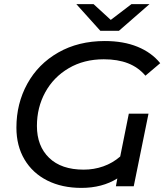

<svg xmlns="http://www.w3.org/2000/svg" viewBox="-20 -908 812 936"><path d="M608 -354H704L632 0H545L552 -38Q478 8 377 8Q282 8 210.5 -28Q139 -64 99.5 -130.5Q60 -197 60 -286Q60 -403 113 -499.5Q166 -596 264 -652Q362 -708 491 -708Q582 -708 650.5 -680Q719 -652 761 -600L689 -539Q654 -580 604 -599.5Q554 -619 486 -619Q389 -619 315 -575.5Q241 -532 200.5 -458Q160 -384 160 -294Q160 -196 219.5 -138.5Q279 -81 388 -81Q438 -81 483.5 -97Q529 -113 566 -145ZM709 -888 560 -758H469L352 -888H436L520 -811L621 -888Z"/></svg>

Font: Montserrat Alternates Medium
Style: Italic
Weight: 500
Italic angle: -11.3°
Designer: Julieta Ulanovsky
Foundry: Julieta Ulanovsky
Version: Version 7.200